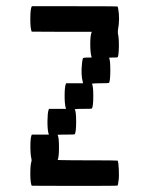

<svg xmlns="http://www.w3.org/2000/svg" viewBox="-20 -570 456 623"><path d="M82 -546.9 83.5 -549.8H222.2Q360.8 -549.8 361.8 -548.8Q362.3 -548.3 363.3 -543Q369.6 -509.3 362.8 -473.1Q361.8 -466.3 362.8 -460.4Q366.2 -445.8 365.7 -417.7Q365.2 -389.6 361.8 -384.3Q360.8 -383.3 347.2 -383.3Q333 -383.3 334 -382.3Q337.9 -375.5 337.9 -342.3Q337.9 -308.1 334 -301.3Q332.5 -299.8 305.2 -299.8Q297.9 -299.8 291.5 -299.6Q285.2 -299.3 281.7 -298.8H278.3Q282.7 -291 282.7 -258.8Q282.7 -225.6 278.3 -217.8Q277.3 -216.8 250 -216.8Q245.6 -216.8 241.2 -216.8Q236.8 -216.8 233.6 -216.6Q230.5 -216.3 227.8 -216.1Q225.1 -215.8 223.6 -215.8L222.7 -215.3Q227.1 -207.5 227.1 -175.8Q227.1 -142.1 222.7 -134.3Q221.7 -133.3 194.3 -133.3Q189.9 -133.3 185.8 -133.3Q181.6 -133.3 178.2 -133.1Q174.8 -132.8 172.1 -132.8Q169.4 -132.8 168 -132.8L167 -132.3Q171.4 -124.5 171.4 -92.3Q171.4 -59.1 167 -51.3Q166.5 -50.8 179.2 -50.5Q191.9 -50.3 215.3 -50Q238.8 -49.8 263.7 -49.8Q360.8 -49.8 361.8 -48.8Q364.3 -44.4 365.5 -20.3Q366.7 3.9 364.7 16.1Q364.3 17.6 363.8 21.2Q363.3 24.9 363.3 25.9Q362.3 31.2 361.3 32.2Q360.4 33.2 221.7 33.2L83 32.7L81.5 28.8Q78.1 16.1 78.4 -10Q78.6 -36.1 82 -45.9Q83 -49.8 82 -54.7Q78.6 -68.4 78.6 -94.7Q78.6 -121.1 82 -130.4L83.5 -133.3H110.8H138.7L137.2 -137.7Q133.8 -150.9 134 -177.5Q134.3 -204.1 137.7 -213.4L138.7 -216.8H166.5H194.3L192.9 -221.2Q189.5 -234.4 189.7 -261Q189.9 -287.6 193.4 -296.9L194.3 -299.8H222.2H249.5L248.5 -304.7Q242.2 -327.6 246.1 -364.3Q247.6 -378.9 249.5 -381.1Q251.5 -383.3 263.7 -383.3H277.3L276.4 -387.7Q272.9 -400.9 272.9 -426.8Q272.9 -452.6 276.4 -462.9L277.8 -466.8H180.2L83 -467.3L81.5 -471.2Q78.1 -483.9 78.4 -511Q78.6 -538.1 82 -546.9Z"/></svg>

Font: VT323
Style: Regular
Weight: 400
Monospace: yes
Version: Version 001.002